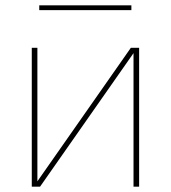

<svg xmlns="http://www.w3.org/2000/svg" viewBox="-20 -699 640 719"><path d="M99 0V-520H120V-20L470 -520H501V0H480V-500L130 0ZM127 -661V-679H472V-661Z"/></svg>

Font: Iosevka Aile Thin
Style: Regular
Weight: 100
Designer: Belleve Invis
Foundry: Belleve Invis
Version: Version 31.1.0; ttfautohint (v1.8.4)